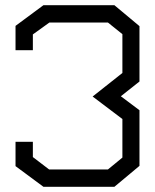

<svg xmlns="http://www.w3.org/2000/svg" viewBox="-20 -722 599 742"><path d="M422 0H148L40 -80V-174H107V-115L170 -67H397L453 -113V-262L338 -349L453 -440V-590L397 -635H171L107 -589V-528H40V-622L148 -702H422L519 -621V-407L447 -350L519 -296V-81Z"/></svg>

Font: Turret Road Medium
Style: Regular
Weight: 500
Designer: Noponies
Foundry: Noponies
Version: Version 1.001; ttfautohint (v1.8)